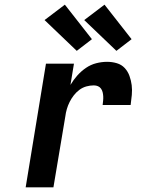

<svg xmlns="http://www.w3.org/2000/svg" viewBox="-20 -803 640 823"><path d="M90 0 177 -530H297L282 -439Q295 -461 311.5 -479.5Q328 -498 348.5 -512Q369 -526 392.5 -532Q416 -538 439 -538Q461 -538 481 -532Q501 -526 514.5 -511.5Q528 -497 535 -477.5Q542 -458 544.5 -438Q547 -418 545 -396Q543 -374 540 -353H420Q421 -362 422 -371.5Q423 -381 422.5 -390Q422 -399 420 -407.5Q418 -416 413 -423Q408 -430 400 -433.5Q392 -437 382 -437Q366 -437 350 -432.5Q334 -428 320.5 -418Q307 -408 296.5 -394.5Q286 -381 278.5 -366Q271 -351 266.5 -335.5Q262 -320 260 -304L209 0ZM479 -585 341 -717 428 -783 544 -635ZM309 -585 171 -717 258 -783 374 -635Z"/></svg>

Font: Iosevka Curly Extended
Style: Bold Italic
Weight: 700
Width: 7
Italic angle: -9°
Monospace: yes
Designer: Belleve Invis
Foundry: Belleve Invis
Version: Version 11.1.0; ttfautohint (v1.8.3)